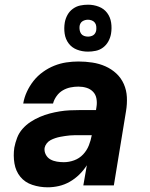

<svg xmlns="http://www.w3.org/2000/svg" viewBox="-20 -790 640 818"><path d="M183 8Q149 8 117.5 -2.5Q86 -13 66.5 -37Q47 -61 41.5 -94Q36 -127 41 -161Q45 -182 53 -203Q61 -224 76 -241Q91 -258 110 -270.5Q129 -283 150 -292Q171 -301 192 -306.5Q213 -312 234.5 -315.5Q256 -319 277 -320Q298 -321 319 -321H389L391 -334Q394 -352 391 -369.5Q388 -387 376.5 -399Q365 -411 348.5 -416Q332 -421 314 -421Q297 -421 280 -417.5Q263 -414 247.5 -405Q232 -396 221 -380.5Q210 -365 206 -349H79Q83 -374 94.5 -399Q106 -424 123 -445.5Q140 -467 163 -483.5Q186 -500 211 -510Q236 -520 262 -524Q288 -528 314 -528Q344 -528 373.5 -523.5Q403 -519 429 -507.5Q455 -496 475.5 -477Q496 -458 507.5 -432Q519 -406 520.5 -376.5Q522 -347 517 -317L465 0H335L350 -86Q336 -64 317.5 -46Q299 -28 277 -15.5Q255 -3 231 2.5Q207 8 183 8ZM252 -99Q274 -99 296 -107Q318 -115 334 -132Q350 -149 358.5 -170.5Q367 -192 371 -214H319Q309 -214 298.5 -214Q288 -214 277.5 -213Q267 -212 257 -210.5Q247 -209 236.5 -207Q226 -205 215.5 -201.5Q205 -198 195.5 -193Q186 -188 179 -179Q172 -170 170 -160Q168 -145 175 -131.5Q182 -118 194.5 -111Q207 -104 222 -101.5Q237 -99 252 -99ZM355 -570Q330 -570 308 -578.5Q286 -587 272.5 -605Q259 -623 255.5 -646.5Q252 -670 256 -694Q259 -711 267.5 -726.5Q276 -742 290.5 -752.5Q305 -763 321.5 -766.5Q338 -770 355 -770Q379 -770 401 -761.5Q423 -753 436.5 -735Q450 -717 453.5 -693.5Q457 -670 453 -646Q450 -629 441.5 -613.5Q433 -598 419 -587.5Q405 -577 388 -573.5Q371 -570 355 -570ZM355 -634Q360 -634 366.5 -635.5Q373 -637 378 -640.5Q383 -644 386 -649.5Q389 -655 390 -661Q391 -670 390 -678.5Q389 -687 384 -693.5Q379 -700 371 -703Q363 -706 355 -706Q349 -706 343 -704.5Q337 -703 331.5 -699.5Q326 -696 323 -690.5Q320 -685 319 -679Q318 -670 319.5 -661.5Q321 -653 325.5 -646.5Q330 -640 338 -637Q346 -634 355 -634Z"/></svg>

Font: Iosevka SS04 XBd Ex Obl
Style: Regular
Weight: 800
Width: 7
Italic angle: -9°
Monospace: yes
Designer: Belleve Invis
Foundry: Belleve Invis
Version: Version 19.0.0; ttfautohint (v1.8.4)